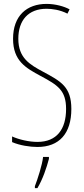

<svg xmlns="http://www.w3.org/2000/svg" viewBox="-20 -744 429 985"><path d="M346 -185C346 -299 292 -327 201 -376C132 -413 74 -447 74 -545C74 -640 125 -699 219 -699C246 -699 287 -694 326 -674L337 -696C310 -711 264 -724 219 -724C117 -724 47 -663 47 -545C47 -431 113 -395 189 -354C277 -307 319 -280 319 -185C319 -82 272 -16 172 -16C129 -16 77 -28 42 -44V-15C81 2 134 10 172 10C284 10 346 -59 346 -185ZM231 71V61H201C197 101 173 175 159 211V221H172C199 176 219 117 231 71Z"/></svg>

Font: Noto Sans Oriya ExtCond Thin
Style: Regular
Weight: 100
Width: 2
Designer: Amélie Bonet and Sol Matas
Foundry: Google LLC
Version: Version 2.006